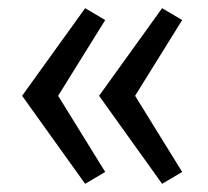

<svg xmlns="http://www.w3.org/2000/svg" viewBox="-20 -518 509 469"><path d="M188 -69 34 -284 188 -498 237 -469 122 -284 237 -98ZM376 -69 222 -284 376 -498 425 -469 310 -284 425 -98Z"/></svg>

Font: Ubuntu Sans
Style: Regular
Weight: 400
Designer: Dalton Maag Ltd
Foundry: Dalton Maag Ltd
Version: Version 1.006; ttfautohint (v1.8.4.7-5d5b)